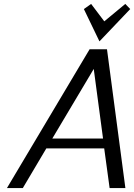

<svg xmlns="http://www.w3.org/2000/svg" viewBox="-20 -949 677 969"><path d="M15.1 0ZM533.2 -2.9ZM15.1 0 432.1 -700.2H520L612.8 0H533.2L505.9 -200.2H213.9L95.2 0ZM453.1 -601.1 244.1 -250H500ZM403.3 -740.2ZM481.9 -740.2 403.3 -903.3 439.9 -929.2 506.3 -841.3 612.3 -929.2 637.2 -903.3Z"/></svg>

Font: Pfennig
Style: Italic
Weight: 500
Italic angle: -13°
Version: Version 20120410 ; ttfautohint (v0.8)